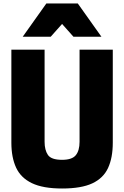

<svg xmlns="http://www.w3.org/2000/svg" viewBox="-20 -1064 710 1098"><path d="M560 -854H400L335 -927L270 -854H110L245 -1044H425ZM335 14Q226 14 162.5 -16.5Q99 -47 72 -105.5Q45 -164 45 -248V-780H235V-253Q235 -206 254 -178Q273 -150 335 -150Q392 -150 413.5 -176.5Q435 -203 435 -253V-780H625V-248Q625 -162 598 -103.5Q571 -45 508 -15.5Q445 14 335 14Z"/></svg>

Font: Tanohe Sans ExtraBold
Style: Regular
Weight: 800
Designer: Village Type and Design LLC & Cristiano Sobral
Foundry: Cooper Hewitt Smithsonian Design Museum
Version: Version 1.00;September 29, 2021;FontCreator 13.0.0.2655 64-b